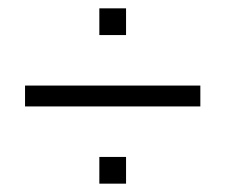

<svg xmlns="http://www.w3.org/2000/svg" viewBox="-20 -502 540 460"><path d="M218 -418V-482H282V-418ZM40 -247V-297H460V-247ZM218 -62V-126H282V-62Z"/></svg>

Font: Spectral
Style: Regular
Weight: 400
Designer: Jean-Baptiste Levee
Foundry: Production Type
Version: Version 1.002